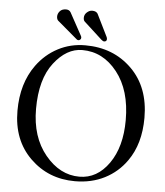

<svg xmlns="http://www.w3.org/2000/svg" viewBox="-57 -880 809 941"><g transform="rotate(5 347.5 -410.0)"><path d="M189.5 -787.1Q189.5 -801.3 200 -813.2Q210.4 -825.2 230.5 -825.2Q246.1 -825.2 253.4 -813L313 -704.1Q316.9 -697.3 316.4 -692.9Q316.4 -687.5 312 -683.8Q307.6 -680.2 303.7 -680.2Q298.8 -680.2 295.4 -683.1L196.3 -767.1Q189.5 -773.9 189.5 -787.1ZM320.3 -792Q320.3 -808.1 332.8 -819.1Q345.2 -830.1 358.4 -830.1Q377.9 -830.1 385.7 -817.9L439.9 -708Q442.4 -703.1 442.4 -696.8Q442.4 -691.4 438.7 -688.2Q435.1 -685.1 429.7 -685.1Q423.8 -685.1 415.5 -692.4L327.6 -772.9Q320.3 -778.8 320.3 -792ZM327.1 -633.8Q250 -633.8 188 -553.5Q126 -473.1 126 -327.1Q126 -189 198 -101.6Q270 -14.2 366.2 -14.2Q453.1 -14.2 511 -96.2Q568.8 -178.2 568.8 -310.1Q568.8 -457 499 -545.4Q429.2 -633.8 327.1 -633.8ZM659.2 -329.1Q659.2 -201.2 599.1 -116.2Q557.1 -56.2 492.4 -23.2Q427.7 9.8 346.2 9.8Q215.3 9.8 125.7 -78.1Q36.1 -166 36.1 -310.1Q36.1 -444.8 102.5 -536.1Q144.5 -593.8 205.8 -626Q267.1 -658.2 339.8 -658.2Q478 -658.2 568.6 -569.1Q659.2 -480 659.2 -329.1Z"/></g></svg>

Font: Linux Libertine Display
Style: Regular
Weight: 400
Designer: Philipp H. Poll
Foundry: Philipp H. Poll
Version: Version 5.0.9